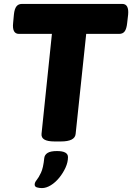

<svg xmlns="http://www.w3.org/2000/svg" viewBox="-20 -720 675 980"><path d="M258 2Q188 2 192 -37L245 -547H77Q41 -547 47 -603L51 -646Q54 -675 64 -687.5Q74 -700 92 -700H604Q639 -700 634 -645L629 -602Q626 -573 616.5 -560Q607 -547 588 -547H420L366 -36Q362 2 291 2ZM194 240Q180 240 168.5 236.5Q157 233 157 222Q157 211 167 199Q177 187 189 162Q201 137 206 86Q208 70 223 60.5Q238 51 271 51Q327 51 327 82Q327 108 314.5 135.5Q302 163 282.5 187Q263 211 239.5 225.5Q216 240 194 240Z"/></svg>

Font: Asap Semi Expanded Semi Expanded ExtraBold
Style: Italic
Weight: 800
Width: 6
Italic angle: -6°
Designer: Pablo Cosgaya
Foundry: Omnibus-Type
Version: Version 3.001; ttfautohint (v1.8.4.7-5d5b)